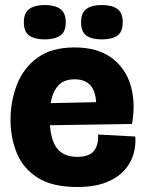

<svg xmlns="http://www.w3.org/2000/svg" viewBox="-20 -731 577 765"><path d="M287 14Q188 14 130 -23Q72 -60 47 -121Q22 -182 22 -253Q22 -329 48 -395Q74 -461 130 -501.5Q186 -542 277 -542Q368 -542 424 -501Q480 -460 500.5 -391Q521 -322 506 -237L179 -232Q184 -166 210.5 -136Q237 -106 288 -106Q335 -106 354 -129.5Q373 -153 371 -195L519 -187Q522 -154 512.5 -119Q503 -84 477 -54Q451 -24 404.5 -5Q358 14 287 14ZM277 -415Q234 -415 211.5 -389.5Q189 -364 182 -320L363 -324Q358 -415 277 -415ZM385 -574Q346 -574 324.5 -589Q303 -604 303 -642Q303 -680 324.5 -695.5Q346 -711 385 -711Q426 -711 447.5 -695.5Q469 -680 469 -642Q469 -604 447.5 -589Q426 -574 385 -574ZM158 -574Q119 -574 97 -589Q75 -604 75 -642Q75 -680 97 -695.5Q119 -711 158 -711Q198 -711 220 -695.5Q242 -680 242 -642Q242 -604 220 -589Q198 -574 158 -574Z"/></svg>

Font: Bricolage Grotesque 48pt ExtraBold
Style: Regular
Weight: 800
Designer: Mathieu Triay
Foundry: Atelier Triay
Version: Version 1.000; ttfautohint (v1.8.4.7-5d5b);gftools[0.9.32]